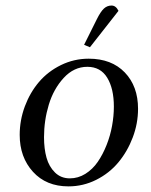

<svg xmlns="http://www.w3.org/2000/svg" viewBox="-20 -663 543 690"><path d="M50.8 -178.2Q50.8 -231 69.3 -280.8Q87.9 -330.6 120.1 -368.4Q152.3 -406.2 199.2 -429.2Q246.1 -452.1 298.8 -452.1Q380.9 -452.1 428.5 -402.6Q476.1 -353 476.1 -272Q476.1 -219.2 457 -168.9Q438 -118.7 405.5 -79.6Q373 -40.5 325.9 -16.8Q278.8 6.8 226.1 6.8Q146 6.8 98.4 -45.7Q50.8 -98.1 50.8 -178.2ZM138.2 -169.9Q138.2 -128.4 147.2 -96.2Q156.2 -64 177.7 -43Q199.2 -22 231 -22Q260.7 -22 286.9 -38.3Q313 -54.7 331.3 -81.3Q349.6 -107.9 363 -141.8Q376.5 -175.8 382.8 -211.2Q389.2 -246.6 389.2 -279.8Q389.2 -344.7 365.2 -383.8Q341.3 -422.9 293.9 -422.9Q245.6 -422.9 209 -383.1Q172.4 -343.3 155.3 -286.6Q138.2 -230 138.2 -169.9ZM282.2 -502 328.1 -594.2Q341.8 -621.6 353.5 -632.3Q365.2 -643.1 380.9 -643.1Q396.5 -643.1 405.8 -624L303.2 -493.2Z"/></svg>

Font: Dihjauti
Style: Bold Italic
Weight: 700
Italic angle: -9°
Designer: T. Christopher White
Version: Version 3.0.0